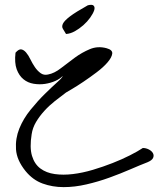

<svg xmlns="http://www.w3.org/2000/svg" viewBox="-20 -765 664 791"><path d="M85 -60.5Q48.8 -105.5 45.9 -149.9Q43 -194.3 59.6 -235.4Q76.2 -276.4 106 -313Q135.7 -349.6 164.6 -377.9Q193.4 -406.2 215.3 -425.8Q237.3 -445.3 238.3 -452.1Q227.5 -440.4 208 -431.6Q188.5 -422.9 165.5 -419.4Q142.6 -416 118.7 -419.9Q94.7 -423.8 76.7 -438.5Q58.6 -453.1 48.8 -479.5Q39.1 -505.9 43.9 -547.9Q57.6 -563.5 67.9 -561.5Q78.1 -559.6 87.4 -548.8Q96.7 -538.1 105 -521Q113.3 -503.9 123.5 -488.8Q133.8 -473.6 147 -463.9Q160.2 -454.1 177.7 -458Q204.1 -462.9 231.4 -484.4Q258.8 -505.9 288.1 -527.3Q317.4 -548.8 350.1 -562.5Q382.8 -576.2 418.9 -566.4Q444.3 -559.6 442.4 -543.9Q440.4 -528.3 423.3 -508.3Q406.2 -488.3 378.4 -467.3Q350.6 -446.3 323.7 -428.2Q296.9 -410.2 275.9 -397.9Q254.9 -385.7 252 -383.8Q229.5 -367.2 206.1 -348.6Q182.6 -330.1 162.6 -308.1Q142.6 -286.1 128.4 -262.2Q114.3 -238.3 110.4 -211.9Q101.6 -157.2 111.8 -123Q122.1 -88.9 146.5 -70.8Q170.9 -52.7 205.6 -47.9Q240.2 -43 280.3 -47.9Q320.3 -52.7 362.8 -65.4Q405.3 -78.1 443.8 -93.3Q482.4 -108.4 515.1 -125Q547.9 -141.6 568.4 -155.3Q581.1 -155.3 592.8 -149.4Q604.5 -143.6 609.9 -134.3Q615.2 -125 610.8 -114.7Q606.4 -104.5 587.9 -96.7Q557.6 -85 517.1 -67.4Q476.6 -49.8 430.7 -33.2Q384.8 -16.6 336.4 -5.4Q288.1 5.9 242.2 5.9Q196.3 5.9 155.8 -8.8Q115.2 -23.4 85 -60.5ZM252 -625Q245.1 -636.7 239.3 -646Q233.4 -655.3 239.3 -667.5Q245.1 -679.7 268.1 -697.3Q291 -714.8 341.8 -743.2Q360.4 -748 366.2 -741.2Q372.1 -734.4 367.7 -721.7Q363.3 -709 351.6 -692.4Q339.8 -675.8 323.2 -661.1Q306.6 -646.5 288.1 -636.2Q269.5 -626 252 -625Z"/></svg>

Font: Over the Rainbow
Style: Regular
Weight: 400
Designer: Kimberly Geswein
Foundry: Kimberly Geswein
Version: Version 1.002 2010